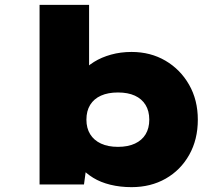

<svg xmlns="http://www.w3.org/2000/svg" viewBox="-20 -760 921 791"><path d="M522 11Q475 11 434.5 1Q394 -9 364 -27.5Q334 -46 314.5 -68.5Q295 -91 290 -115L342 -118L326 0H143V-740H347V-404L291 -412Q297 -438 317 -462Q337 -486 367.5 -505Q398 -524 437.5 -535Q477 -546 522 -546Q600 -546 661.5 -510Q723 -474 759 -411Q795 -348 795 -267Q795 -185 759.5 -122Q724 -59 662.5 -24Q601 11 522 11ZM466 -155Q507 -155 536 -168.5Q565 -182 580 -207Q595 -232 595 -267Q595 -303 579.5 -328Q564 -353 535.5 -366Q507 -379 466 -379Q425 -379 396 -366Q367 -353 351.5 -328Q336 -303 336 -267Q336 -232 351.5 -207Q367 -182 396 -168.5Q425 -155 466 -155Z"/></svg>

Font: Lexend Giga Black
Style: Regular
Weight: 900
Designer: Bonnie Shaver-Troup, Thomas Jockin
Foundry: Lexend
Version: Version 1.007